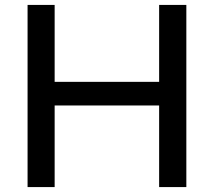

<svg xmlns="http://www.w3.org/2000/svg" viewBox="-20 -760 868 780"><path d="M92 0V-740H202V-427.5H626.5V-740H737V0H626.5V-331.5H202V0Z"/></svg>

Font: Encode Sans Expanded Medium
Style: Regular
Weight: 500
Width: 7
Designer: Multiple Designers
Foundry: Impallari Type
Version: Version 3.000; ttfautohint (v1.8.3) -l 8 -r 50 -G 200 -x 14 